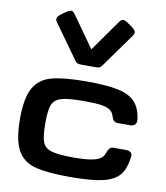

<svg xmlns="http://www.w3.org/2000/svg" viewBox="-103 -1061 999 1156"><g transform="rotate(10 396.5 -482.5)"><path d="M46.9 -284.2Q46.9 -410.1 81.4 -471.5Q116 -532.9 189.5 -553.1Q263 -573.2 404.3 -573.2Q527.1 -573.2 596.4 -558.4Q665.7 -543.7 700.6 -506.5Q735.5 -469.3 744.1 -399.4Q746.3 -380.4 736.2 -369.6Q726.1 -358.9 706.5 -358.9H632.9Q615.6 -358.9 606.9 -367.6Q598.2 -376.4 592.4 -395.5Q585.5 -419.4 566.3 -431.9Q547 -444.3 509.4 -449.2Q471.8 -454.1 404.3 -454.1Q309.6 -454.1 268.4 -441.1Q227.2 -428.1 214.4 -394.4Q201.6 -360.7 201.6 -284.2Q201.6 -203.7 214.3 -168.9Q227 -134.1 267.9 -121.2Q308.9 -108.4 404.3 -108.4Q472 -108.4 510.6 -115.1Q549.2 -121.8 568.1 -135.2Q586.9 -148.5 593.4 -170.9Q594.9 -175.6 596.5 -178.9Q603 -194.7 610.6 -201.4Q618.2 -208 633.4 -208H706.5Q726.1 -208 736.6 -199.8Q747.2 -191.6 745.6 -176.8Q737.7 -100.9 706 -61.6Q674.2 -22.3 604.6 -5.8Q535 10.7 404.3 10.7Q261.9 10.7 188.8 -9.1Q115.7 -29 81.3 -91.4Q46.9 -153.8 46.9 -284.2ZM202.7 -959.5Q218.7 -970.8 228.5 -974.4Q238.4 -977.9 246 -974.4Q253.7 -970.9 261.6 -959.7L397.3 -768.3L532.9 -959.9Q540.8 -971.1 548.5 -974.6Q556.2 -978.1 565.9 -974.6Q575.7 -971 591.8 -959.5L606.1 -949.3Q623 -937.2 630 -929.1Q637 -921 637 -912.5Q637 -903.9 629 -892.7L479.1 -683.5Q471.5 -672.7 463.4 -669.8Q455.3 -667 440.2 -667H358.4Q340.6 -667 332.1 -669.7Q323.5 -672.4 315.4 -683.5L165.5 -892.7Q157.5 -903.7 157.8 -912.5Q158 -921.3 165.1 -929.6Q172.3 -938 188.5 -949.3Z"/></g></svg>

Font: Gyrochrome
Style: Regular
Weight: 400
Designer: David Moles
Foundry: David Moles
Version: Version 1.005;Glyphs 3.2.3 (3260)